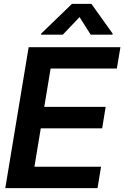

<svg xmlns="http://www.w3.org/2000/svg" viewBox="-20 -971 642 991"><path d="M7.3 0 127.9 -727.5H601.6L583 -617.2H241.2L208.5 -419.4H525.4L507.3 -308.6H190.4L157.7 -110.4H501.5L483.4 0ZM448.2 -792 390.6 -882.8 304.2 -792H191.4L192.4 -797.4L351.6 -951.2H451.7L561.5 -797.4L560.5 -792Z"/></svg>

Font: Inter Tight SemiBold
Style: Italic
Weight: 600
Italic angle: -9.39999°
Designer: Rasmus Andersson
Foundry: rsms
Version: Version 3.004